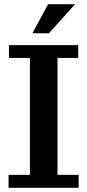

<svg xmlns="http://www.w3.org/2000/svg" viewBox="-20 -898 418 918"><path d="M134.8 -738.8 210 -877.9H338.9L213.9 -738.8ZM21 0V-62H123V-621.1H22.9V-682.1H354V-621.1H254.9V-62H356V0Z"/></svg>

Font: Montagu Slab 144pt Medium
Style: Regular
Weight: 500
Designer: Florian Karsten
Foundry: Florian Karsten
Version: Version 1.000